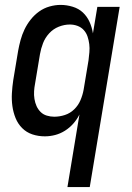

<svg xmlns="http://www.w3.org/2000/svg" viewBox="-20 -548 540 783"><path d="M255 215 304 -81Q294 -61 279 -44Q264 -27 245 -15Q226 -3 205 2.5Q184 8 163 8Q136 8 112 0Q88 -8 70.5 -25.5Q53 -43 43.5 -66.5Q34 -90 30.5 -115.5Q27 -141 28.5 -167.5Q30 -194 34 -221L54 -341Q58 -363 64 -385Q70 -407 80 -428Q90 -449 105 -468Q120 -487 139.5 -501Q159 -515 182 -521.5Q205 -528 227 -528Q252 -528 276.5 -520.5Q301 -513 318 -497Q335 -481 345 -459Q355 -437 359 -412L377 -520H468L346 215ZM201 -72Q223 -72 244.5 -79Q266 -86 282.5 -102Q299 -118 308 -139Q317 -160 321 -182L341 -302Q343 -318 344.5 -335Q346 -352 344 -368Q342 -384 337 -399Q332 -414 321.5 -425.5Q311 -437 296 -442.5Q281 -448 265 -448Q242 -448 219.5 -439Q197 -430 180.5 -412Q164 -394 155.5 -372Q147 -350 143 -327L123 -207Q120 -192 119 -176Q118 -160 120.5 -144.5Q123 -129 129 -115.5Q135 -102 145.5 -91.5Q156 -81 171 -76.5Q186 -72 201 -72Z"/></svg>

Font: Iosevka Term Curly Md Obl
Style: Regular
Weight: 500
Italic angle: -9°
Designer: Belleve Invis
Foundry: Belleve Invis
Version: Version 32.3.0